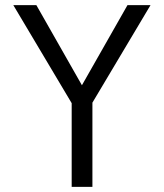

<svg xmlns="http://www.w3.org/2000/svg" viewBox="-20 -730 640 750"><path d="M341 0H260V-327L32 -710H122L300 -397L478 -710H568L341 -329Z"/></svg>

Font: Orbit
Style: Regular
Weight: 400
Designer: Sooun Cho
Foundry: JAMO
Version: Version 1.000; ttfautohint (v1.8.4.7-5d5b);gftools[0.9.29]